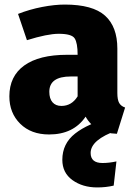

<svg xmlns="http://www.w3.org/2000/svg" viewBox="-20 -571 590 841"><path d="M195 18Q116 18 68.5 -29Q21 -76 21 -149Q21 -237 86 -284Q151 -331 274 -331H320Q320 -383 307 -403Q294 -423 237 -423Q188 -423 98 -395L59 -510Q110 -530 164.5 -540.5Q219 -551 264 -551Q386 -551 440 -502.5Q494 -454 494 -358V-164Q494 -134 502 -120Q510 -106 528 -100L492 15Q395 12 355 -60Q302 18 195 18ZM249 -107Q294 -107 320 -149V-236H290Q196 -236 196 -169Q196 -139 210 -123Q224 -107 249 -107ZM406 250Q342 250 297.5 218Q253 186 253 129Q253 58 309 14Q365 -30 466 -56L493 0Q377 41 377 99Q377 143 429 143Q458 143 490 136L478 242Q444 250 406 250Z"/></svg>

Font: Trujillo ExtraBold
Style: Regular
Weight: 800
Designer: Fira Sans original fonts by bBox Type GmbH, Carrois Corporate GbR, & Edenspiekermann AG / Changes by Cristiano Sobral
Foundry: Fira Sans original fonts by bBox Type GmbH, Carrois Corporate GbR, & Edenspiekermann AG / Changes by Cristiano Sobral
Version: Version 4.301;July 28, 2020;FontCreator 13.0.0.2655 64-bit